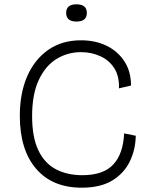

<svg xmlns="http://www.w3.org/2000/svg" viewBox="-20 -859 697 891"><path d="M359 12Q223 12 147.5 -76Q72 -164 72 -321Q72 -427 106.5 -505.5Q141 -584 204.5 -628Q268 -672 356 -672Q423 -672 475 -646.5Q527 -621 557.5 -574Q588 -527 588 -462L532 -449Q534 -506 510 -543Q486 -580 445 -598.5Q404 -617 356 -617Q294 -617 242.5 -585.5Q191 -554 160 -488Q129 -422 129 -320Q129 -223 157.5 -162.5Q186 -102 238.5 -74Q291 -46 362 -46Q460 -46 506 -96Q552 -146 556 -240L610 -229Q609 -164 582 -109Q555 -54 500.5 -21Q446 12 359 12ZM335 -759Q287 -759 287 -799Q287 -839 335 -839Q383 -839 383 -799Q383 -759 335 -759Z"/></svg>

Font: Bricolage Grotesque 12pt ExtraLight
Style: Regular
Weight: 200
Designer: Mathieu Triay
Foundry: Atelier Triay
Version: Version 1.001; ttfautohint (v1.8.4.7-5d5b);gftools[0.9.33.de